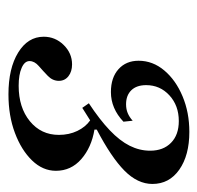

<svg xmlns="http://www.w3.org/2000/svg" viewBox="-27 -710 483 470"><g transform="rotate(90 215.0 -474.5)"><path d="M210.5 -253.2Q146.8 -253.2 108.1 -277Q69.4 -300.8 69.4 -339.5Q69.4 -367.7 89.5 -388.3Q109.7 -408.9 137.1 -408.9Q154.8 -408.9 166.1 -400Q177.4 -391.1 177.4 -376.6Q177.4 -361.3 165.3 -349.6Q153.2 -337.9 141.1 -327.4Q129 -316.9 129 -304.8Q129 -292.7 145.6 -285.5Q162.1 -278.2 189.5 -278.2Q242.7 -278.2 276.2 -305.6Q309.7 -333.1 309.7 -376.6Q309.7 -401.6 300 -421.8Q290.3 -441.9 274.2 -453.2L243.5 -433.9L232.3 -450Q272.6 -476.6 298.4 -501.2Q324.2 -525.8 336.3 -550Q348.4 -574.2 348.4 -600Q348.4 -632.3 329 -651.2Q309.7 -670.2 275.8 -670.2Q237.9 -670.2 212.9 -647.2Q187.9 -624.2 187.9 -590.3Q187.9 -566.9 200.4 -554Q212.9 -541.1 234.7 -541.1Q246.8 -541.1 256.5 -545.2Q266.1 -549.2 275 -557.3L277.4 -534.7Q261.3 -519.4 243.1 -511.7Q225 -504 204.8 -504Q169.4 -504 148.8 -522.6Q128.2 -541.1 128.2 -571.8Q128.2 -606.5 152 -634.7Q175.8 -662.9 215.3 -679.4Q254.8 -696 302.4 -696Q359.7 -696 394.8 -671.4Q429.8 -646.8 429.8 -605.6Q429.8 -569.4 397.2 -537.1Q364.5 -504.8 296.8 -469.4V-463.7Q340.3 -456.5 369 -431.5Q397.6 -406.5 397.6 -369.4Q397.6 -337.1 372.2 -310.9Q346.8 -284.7 304.8 -269Q262.9 -253.2 210.5 -253.2Z"/></g></svg>

Font: Playfair 5pt SemiExpanded Light SemiBold
Style: Italic
Weight: 600
Italic angle: -15.6°
Version: Version 2.001;gftools[0.9.30]